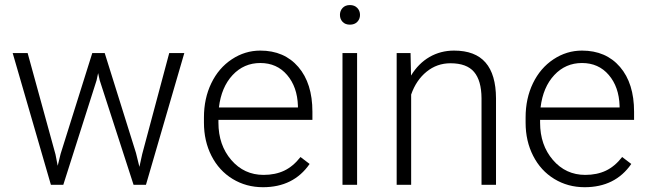

<svg xmlns="http://www.w3.org/2000/svg" viewBox="-20 -741 2601 770"><path d="M30.8 -528.3H90.8L202.6 -121.6L211.4 -76.2L223.1 -124L350.1 -528.3H399.9L525.4 -127.4L539.1 -71.8L550.3 -123L658.7 -528.3H719.2L565.4 0H515.6L379.9 -418.9L373.5 -447.8L367.2 -418.5L233.9 0H184.1Z M797.9 -249V-270Q797.9 -346.2 827.4 -407.2Q856.9 -468.3 909.7 -503.2Q962.4 -538.1 1023.9 -538.1Q1120.1 -538.1 1176.5 -472.4Q1232.9 -406.7 1232.9 -293V-260.3H856V-249Q856 -159.2 907.5 -99.4Q959 -39.6 1037.1 -39.6Q1084 -39.6 1119.9 -56.6Q1155.8 -73.7 1185.1 -111.3L1221.7 -83.5Q1157.2 9.8 1034.7 9.8Q967.3 9.8 912.8 -23.4Q858.4 -56.6 828.1 -116Q797.9 -175.3 797.9 -249ZM857.9 -310.1H1174.8V-316.4Q1172.4 -392.6 1131.3 -440.4Q1090.3 -488.3 1023.9 -488.3Q958 -488.3 912.8 -439.9Q867.7 -391.6 857.9 -310.1Z M1343.3 -681.2Q1343.3 -697.8 1354 -709.2Q1364.7 -720.7 1383.3 -720.7Q1401.9 -720.7 1412.8 -709.2Q1423.8 -697.8 1423.8 -681.2Q1423.8 -664.6 1412.8 -653.3Q1401.9 -642.1 1383.3 -642.1Q1364.7 -642.1 1354 -653.3Q1343.3 -664.6 1343.3 -681.2ZM1353.5 0V-528.3H1412.1V0Z M1570.8 0V-528.3H1626.5L1628.4 -438Q1658.2 -486.8 1702.6 -512.5Q1747.1 -538.1 1800.8 -538.1Q1885.7 -538.1 1927.2 -490.2Q1968.8 -442.4 1969.2 -346.7V0H1911.1V-347.2Q1910.6 -418 1881.1 -452.6Q1851.6 -487.3 1786.6 -487.3Q1732.4 -487.3 1690.7 -453.4Q1648.9 -419.4 1628.9 -361.8V0Z M2087.9 -249V-270Q2087.9 -346.2 2117.4 -407.2Q2147 -468.3 2199.7 -503.2Q2252.4 -538.1 2314 -538.1Q2410.2 -538.1 2466.6 -472.4Q2522.9 -406.7 2522.9 -293V-260.3H2146V-249Q2146 -159.2 2197.5 -99.4Q2249 -39.6 2327.1 -39.6Q2374 -39.6 2409.9 -56.6Q2445.8 -73.7 2475.1 -111.3L2511.7 -83.5Q2447.3 9.8 2324.7 9.8Q2257.3 9.8 2202.9 -23.4Q2148.4 -56.6 2118.2 -116Q2087.9 -175.3 2087.9 -249ZM2147.9 -310.1H2464.8V-316.4Q2462.4 -392.6 2421.4 -440.4Q2380.4 -488.3 2314 -488.3Q2248 -488.3 2202.9 -439.9Q2157.7 -391.6 2147.9 -310.1Z"/></svg>

Font: Roboto Light
Style: Regular
Weight: 300
Designer: Google
Version: Version 2.137; 2017